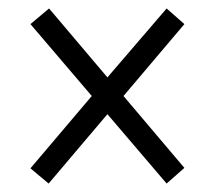

<svg xmlns="http://www.w3.org/2000/svg" viewBox="-20 -585 505 454"><path d="M95 -151 234 -315 374 -151 416 -188 272 -358 416 -528 374 -565 234 -402 96 -565 52 -528 197 -358 52 -187Z"/></svg>

Font: Noto Serif Myanmar Condensed
Style: Regular
Weight: 400
Width: 3
Designer: Ben Mitchell and the Monotype Design Team
Foundry: Monotype Imaging Inc.
Version: Version 2.106